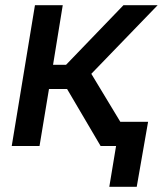

<svg xmlns="http://www.w3.org/2000/svg" viewBox="-20 -559 623 735"><path d="M24.9 0 113.8 -539.1H220.2L183.1 -311H232.9L452.6 -539.1H583.5L329.6 -276.4L496.6 0H365.2L236.8 -218.3H167.5L131.3 0ZM398.4 156.2 424.3 0H385.7L400.9 -92.8H546.9L503.4 156.2Z"/></svg>

Font: Inter 18pt Medium
Style: Italic
Weight: 500
Italic angle: -9.3988°
Designer: Rasmus Andersson
Foundry: rsms
Version: Version 4.001;git-66647c0bb